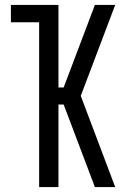

<svg xmlns="http://www.w3.org/2000/svg" viewBox="-20 -755 540 775"><path d="M363 0 237 -333H216V0H138V-665H24V-735H216V-402H237L363 -735H445L306 -368L445 0Z"/></svg>

Font: Iosevka MaddieWtf
Style: Regular
Weight: 400
Monospace: yes
Designer: Belleve Invis
Foundry: Belleve Invis
Version: Version 31.3.0; ttfautohint (v1.8.3)